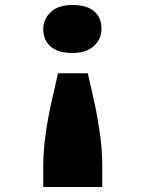

<svg xmlns="http://www.w3.org/2000/svg" viewBox="-20 -561 583 768"><path d="M331 -268Q344 -214 357.5 -151.5Q371 -89 380 -24.5Q389 40 389 104V187H153V104Q153 43 162 -21.5Q171 -86 185 -149Q199 -212 212 -268ZM269 -541Q328 -541 357 -515.5Q386 -490 386 -445Q386 -406 356 -377.5Q326 -349 269 -349Q213 -349 183 -374.5Q153 -400 153 -445Q153 -484 183 -512.5Q213 -541 269 -541Z"/></svg>

Font: Lexend Mega ExtraBold
Style: Regular
Weight: 800
Designer: Bonnie Shaver-Troup, Thomas Jockin
Foundry: Lexend
Version: Version 1.007